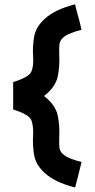

<svg xmlns="http://www.w3.org/2000/svg" viewBox="-20 -793 433 875"><path d="M351.6 -54.7Q351.6 -54.7 350.6 -49.8Q349.6 -44.9 341.8 -14.6Q338.9 -2 334 16.6Q329.1 35.2 322.3 61.5Q273.4 48.8 239.3 32.2Q206.1 15.6 183.6 -4.9Q143.6 -41 135.7 -85.9Q127.9 -129.9 130.9 -175.8Q132.8 -219.7 123 -245.1Q112.3 -271.5 40 -293.9Q40 -293.9 40 -296.9Q40 -297.9 40 -298.8Q40 -304.7 40 -336.9Q40 -349.6 40 -370.1Q40 -389.6 40 -418.9Q112.3 -441.4 123 -466.8Q133.8 -492.2 130.9 -536.1Q127.9 -582 135.7 -626Q143.6 -670.9 183.6 -707Q206.1 -727.5 239.3 -744.1Q273.4 -760.7 322.3 -773.4Q322.3 -773.4 323.2 -768.6Q324.2 -763.7 332 -733.4Q335.9 -721.7 340.8 -702.1Q344.7 -683.6 351.6 -657.2Q324.2 -650.4 304.7 -642.6Q286.1 -635.7 275.4 -627.9Q253.9 -612.3 251 -592.8Q249 -573.2 250 -543.9Q252.9 -493.2 243.2 -444.3Q232.4 -395.5 180.7 -355.5Q232.4 -315.4 243.2 -266.6Q252.9 -217.8 250 -168Q249 -137.7 251 -118.2Q253.9 -98.6 275.4 -84Q286.1 -76.2 304.7 -69.3Q324.2 -61.5 351.6 -54.7Z"/></svg>

Font: Seiden_Sans_Regular
Style: Regular
Weight: 400
Designer: Kevin Beronilla
Version: Version 1.0